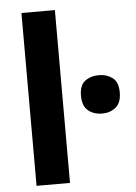

<svg xmlns="http://www.w3.org/2000/svg" viewBox="-56 -849 633 892"><g transform="rotate(-5 260.5 -403.0)"><path d="M78 0V-806H234V0ZM412 -308Q372 -308 346 -329.5Q320 -351 320 -399Q320 -447 346 -467Q372 -487 412 -487Q448 -487 474.5 -467Q501 -447 501 -399Q501 -350 474.5 -329Q448 -308 412 -308Z"/></g></svg>

Font: Menbere
Style: Regular
Weight: 400
Designer: Aleme Tadesse
Foundry: Sorkin Type Co
Version: Version 1.000